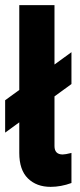

<svg xmlns="http://www.w3.org/2000/svg" viewBox="-20 -717 311 747"><path d="M55 -122V-241L0 -201V-327L55 -367V-697H192V-466L258 -514V-390L192 -342V-149Q192 -116 224 -116Q234 -116 258 -122V-5Q217 10 177 10Q122 10 88.5 -23Q55 -56 55 -122Z"/></svg>

Font: Hanken Grotesk ExtraBold
Style: Regular
Weight: 800
Designer: Alfredo Marco Pradil
Foundry: Hanken Design Co.
Version: Version 3.014